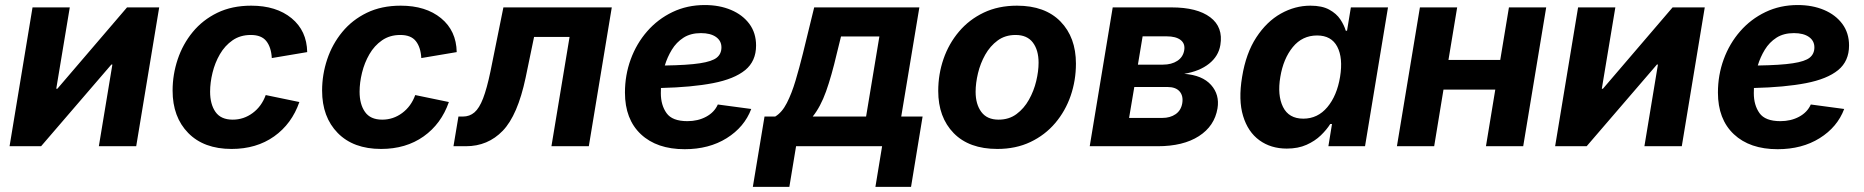

<svg xmlns="http://www.w3.org/2000/svg" viewBox="-20 -575 7331 755"><path d="M515.6 0H368.7L421.9 -321.3H418L141.6 0H17.6L107.9 -545.9H254.4L201.2 -226.1H205.6L479.5 -545.9H606Z M890.6 10.7Q781.7 10.7 720.2 -52Q658.7 -114.7 658.7 -218.8Q658.7 -281.7 678.7 -341.6Q698.7 -401.4 737.8 -449Q776.9 -496.6 834.5 -524.7Q892.1 -552.7 967.8 -552.7Q1066.4 -552.7 1126.5 -503.4Q1186.5 -454.1 1188 -370.1L1048.8 -346.7Q1046.4 -389.2 1027.3 -413.3Q1008.3 -437.5 966.3 -437.5Q924.8 -437.5 894.5 -416.5Q864.3 -395.5 844.7 -361.8Q825.2 -328.1 815.7 -289.1Q806.2 -250 806.2 -214.4Q806.2 -165 827.4 -134.8Q848.6 -104.5 895 -104.5Q938.5 -104.5 973.6 -130.6Q1008.8 -156.7 1024.9 -201.2L1157.2 -173.8Q1127.4 -87.9 1057.9 -38.6Q988.3 10.7 890.6 10.7Z M1478.5 10.7Q1369.6 10.7 1308.1 -52Q1246.6 -114.7 1246.6 -218.8Q1246.6 -281.7 1266.6 -341.6Q1286.6 -401.4 1325.7 -449Q1364.7 -496.6 1422.4 -524.7Q1480 -552.7 1555.7 -552.7Q1654.3 -552.7 1714.4 -503.4Q1774.4 -454.1 1775.9 -370.1L1636.7 -346.7Q1634.3 -389.2 1615.2 -413.3Q1596.2 -437.5 1554.2 -437.5Q1512.7 -437.5 1482.4 -416.5Q1452.1 -395.5 1432.6 -361.8Q1413.1 -328.1 1403.6 -289.1Q1394 -250 1394 -214.4Q1394 -165 1415.3 -134.8Q1436.5 -104.5 1482.9 -104.5Q1526.4 -104.5 1561.5 -130.6Q1596.7 -156.7 1612.8 -201.2L1745.1 -173.8Q1715.3 -87.9 1645.8 -38.6Q1576.2 10.7 1478.5 10.7Z M1763.2 0 1782.7 -116.7H1800.3Q1826.7 -116.7 1845.7 -133.1Q1864.7 -149.4 1879.6 -188Q1894.5 -226.6 1908.7 -294.4L1959.5 -545.9H2385.7L2295.4 0H2148.4L2219.7 -429.7H2080.1L2046.9 -269.5Q2015.6 -121.6 1957 -60.8Q1898.4 0 1812 0Z M2672.4 11.7Q2563 11.7 2500.2 -47.1Q2437.5 -106 2437.5 -210.9Q2437.5 -279.8 2460.2 -341.8Q2482.9 -403.8 2524.9 -451.9Q2566.9 -500 2624.5 -527.6Q2682.1 -555.2 2751.5 -555.2Q2809.1 -555.2 2854.7 -535.9Q2900.4 -516.6 2926.8 -481Q2953.1 -445.3 2953.1 -396Q2953.1 -334.5 2910.2 -299.3Q2867.2 -264.2 2783.7 -248Q2700.2 -231.9 2579.1 -229Q2578.6 -218.3 2578.6 -208.5Q2578.6 -161.6 2601.1 -130.1Q2623.5 -98.6 2683.1 -98.6Q2724.6 -98.6 2756.8 -116Q2789.1 -133.3 2802.7 -164.1L2934.1 -146.5Q2907.2 -75.2 2837.6 -31.7Q2768.1 11.7 2672.4 11.7ZM2594.2 -317.4Q2684.1 -318.8 2732.2 -326.2Q2780.3 -333.5 2798.6 -348.4Q2816.9 -363.3 2816.9 -388.7Q2816.9 -414.6 2795.4 -429.7Q2773.9 -444.8 2736.3 -444.8Q2695.8 -444.8 2667.7 -426.8Q2639.6 -408.7 2621.8 -379.4Q2604 -350.1 2594.2 -317.4Z M2940.4 159.7 2986.3 -116.7H3028.3Q3055.2 -132.8 3074.2 -170.2Q3093.3 -207.5 3108.4 -258.3Q3123.5 -309.1 3137.2 -364.3L3181.6 -545.9H3595.2L3523.9 -116.7H3607.9L3562.5 159.7H3422.4L3448.7 0H3110.4L3084 159.7ZM3175.8 -116.7H3385.7L3438 -431.6H3287.1L3270.5 -364.3Q3250 -276.4 3228.3 -215.6Q3206.5 -154.8 3175.8 -116.7Z M3901.9 10.7Q3791 10.7 3730.2 -51.5Q3669.4 -113.8 3669.4 -217.3Q3669.4 -283.2 3690.2 -343.3Q3710.9 -403.3 3751 -450.7Q3791 -498 3848.4 -525.4Q3905.8 -552.7 3979 -552.7Q4089.4 -552.7 4150.1 -490.5Q4210.9 -428.2 4210.9 -324.7Q4210.9 -258.8 4190.2 -198.5Q4169.4 -138.2 4129.4 -91.1Q4089.4 -43.9 4032 -16.6Q3974.6 10.7 3901.9 10.7ZM3906.7 -104.5Q3947.8 -104.5 3977.3 -126.5Q4006.8 -148.4 4026.1 -182.9Q4045.4 -217.3 4054.7 -256.1Q4064 -294.9 4064 -328.6Q4064 -377.9 4041.5 -407.7Q4019 -437.5 3973.6 -437.5Q3932.6 -437.5 3903.1 -415.8Q3873.5 -394 3854.2 -359.9Q3835 -325.7 3825.7 -286.9Q3816.4 -248 3816.4 -213.9Q3816.4 -165 3838.9 -134.8Q3861.3 -104.5 3906.7 -104.5Z M4265.1 0 4355.5 -545.9H4586.9Q4687.5 -545.9 4739 -507.1Q4790.5 -468.3 4778.8 -397.9Q4771.5 -354 4734.4 -324.5Q4697.3 -294.9 4636.7 -284.7Q4708 -279.3 4742.2 -241Q4776.4 -202.6 4767.6 -148.9Q4755.9 -79.1 4694.3 -39.6Q4632.8 0 4532.2 0ZM4419.9 -111.3H4550.8Q4581.5 -111.3 4602.8 -126Q4624 -140.6 4628.9 -168.5Q4633.8 -197.8 4618.7 -215.3Q4603.5 -232.9 4570.8 -232.9H4440.4ZM4454.6 -320.8H4552.7Q4586.9 -320.8 4609.6 -335.7Q4632.3 -350.6 4636.7 -377.4Q4641.1 -403.3 4622.6 -417.7Q4604 -432.1 4567.9 -432.1H4473.1Z M5040 9.3Q4977.5 9.3 4932.4 -23.4Q4887.2 -56.2 4868.2 -118.9Q4849.1 -181.6 4864.3 -272.5Q4879.4 -365.7 4920.2 -428Q4960.9 -490.2 5016.6 -521.5Q5072.3 -552.7 5132.8 -552.7Q5178.7 -552.7 5207 -537.1Q5235.4 -521.5 5250.5 -498.8Q5265.6 -476.1 5272 -454.1H5276.9L5292 -545.9H5438L5347.7 0H5203.6L5217.8 -87.4H5210.9Q5196.8 -64.9 5173.8 -42.7Q5150.9 -20.5 5117.7 -5.6Q5084.5 9.3 5040 9.3ZM5105 -108.4Q5161.6 -108.4 5199.5 -153.6Q5237.3 -198.7 5249.5 -272.5Q5261.7 -347.2 5238.5 -391.4Q5215.3 -435.5 5159.2 -435.5Q5101.1 -435.5 5063.7 -389.9Q5026.4 -344.2 5014.6 -272.5Q5002.4 -200.7 5025.1 -154.5Q5047.9 -108.4 5105 -108.4Z M5710 -545.9 5675.8 -339.4H5879.4L5913.6 -545.9H6060.1L5969.7 0H5823.2L5859.9 -222.7H5656.2L5619.6 0H5473.1L5563.5 -545.9Z M6593.3 0H6446.3L6499.5 -321.3H6495.6L6219.2 0H6095.2L6185.5 -545.9H6332L6278.8 -226.1H6283.2L6557.1 -545.9H6683.6Z M6970.2 11.7Q6860.8 11.7 6798.1 -47.1Q6735.4 -106 6735.4 -210.9Q6735.4 -279.8 6758.1 -341.8Q6780.8 -403.8 6822.8 -451.9Q6864.7 -500 6922.4 -527.6Q6980 -555.2 7049.3 -555.2Q7106.9 -555.2 7152.6 -535.9Q7198.2 -516.6 7224.6 -481Q7251 -445.3 7251 -396Q7251 -334.5 7208 -299.3Q7165 -264.2 7081.5 -248Q6998 -231.9 6877 -229Q6876.5 -218.3 6876.5 -208.5Q6876.5 -161.6 6898.9 -130.1Q6921.4 -98.6 6981 -98.6Q7022.5 -98.6 7054.7 -116Q7086.9 -133.3 7100.6 -164.1L7231.9 -146.5Q7205.1 -75.2 7135.5 -31.7Q7065.9 11.7 6970.2 11.7ZM6892.1 -317.4Q6981.9 -318.8 7030 -326.2Q7078.1 -333.5 7096.4 -348.4Q7114.7 -363.3 7114.7 -388.7Q7114.7 -414.6 7093.3 -429.7Q7071.8 -444.8 7034.2 -444.8Q6993.7 -444.8 6965.6 -426.8Q6937.5 -408.7 6919.7 -379.4Q6901.9 -350.1 6892.1 -317.4Z"/></svg>

Font: Inter
Style: Bold Italic
Weight: 700
Italic angle: -9.39999°
Designer: Rasmus Andersson
Foundry: rsms
Version: Version 4.001;git-9221beed3